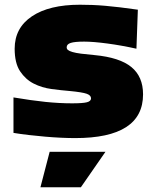

<svg xmlns="http://www.w3.org/2000/svg" viewBox="-20 -572 655 812"><path d="M190 70H426L322 220H151ZM298 12Q271 12 238.5 10.5Q206 9 171.5 6Q137 3 102 -1Q67 -5 37 -10V-160Q114 -147 172.5 -141Q231 -135 285 -135Q330 -135 347.5 -139.5Q365 -144 365 -156Q365 -169 346.5 -175.5Q328 -182 276 -187Q239 -190 198 -195.5Q157 -201 122.5 -218.5Q88 -236 65 -270.5Q42 -305 42 -366Q42 -454 115 -503Q188 -552 318 -552Q344 -552 370 -551Q396 -550 425 -547.5Q454 -545 487.5 -541Q521 -537 563 -531L557 -366Q494 -380 434 -388Q374 -396 336 -396Q296 -396 279 -390.5Q262 -385 262 -372Q262 -365 267.5 -360.5Q273 -356 286.5 -352Q300 -348 323 -345Q346 -342 380 -339Q486 -329 535.5 -288.5Q585 -248 585 -173Q585 12 298 12Z"/></svg>

Font: Encode Sans Wide
Style: Black
Weight: 900
Designer: Pablo Impallari, Andres Torresi
Foundry: Pablo Impallari, Andres Torresi
Version: Version 1.000; ttfautohint (v1.00) -l 8 -r 50 -G 200 -x 14 -